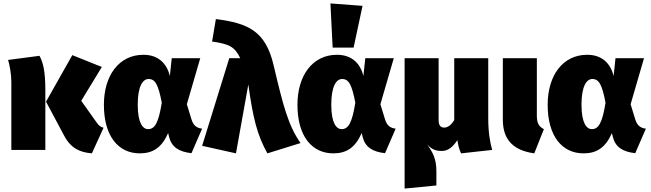

<svg xmlns="http://www.w3.org/2000/svg" viewBox="-20 -873 3791 1118"><path d="M573 -483 401 -552 248 -281 353 -84C393 -8 446 14 515 20L583 -129C565 -134 555 -142 544 -158L453 -286ZM210 -548 27 -524C36 -495 46 -442 46 -397V0H244V-349C244 -459 231 -509 210 -548Z M815 -554C672 -554 585 -432 585 -263C585 -79 670 20 794 20C871 20 922 -14 959 -98L965 -74C980 -16 1023 11 1095 19L1157 -124C1127 -127 1106 -141 1095 -178L1068 -266L1146 -534H980L969 -430C952 -502 903 -554 815 -554ZM845 -413C885 -413 902 -378 922 -275C903 -156 881 -121 842 -121C813 -121 782 -154 782 -263C782 -370 811 -413 845 -413Z M1237 -762 1215 -631C1316 -617 1347 -600 1379 -534H1315L1157 -24L1354 20L1426 -381C1453 -186 1477 -88 1537 20L1730 -40C1659 -142 1630 -252 1573 -494C1526 -694 1423 -738 1237 -762Z M1904 -853 1917 -596H2039L2091 -839ZM1942 -554C1799 -554 1712 -432 1712 -263C1712 -79 1797 20 1921 20C1998 20 2049 -14 2086 -98L2092 -74C2107 -16 2150 11 2222 19L2284 -124C2254 -127 2233 -141 2222 -178L2195 -266L2273 -534H2107L2096 -430C2079 -502 2030 -554 1942 -554ZM1972 -413C2012 -413 2029 -378 2049 -275C2030 -156 2008 -121 1969 -121C1940 -121 1909 -154 1909 -263C1909 -370 1938 -413 1972 -413Z M2846 0C2834 -41 2823 -102 2823 -184V-534H2625V-174C2607 -143 2585 -130 2567 -130C2549 -130 2534 -139 2534 -173V-534H2336V225L2521 207V123C2521 49 2498 13 2468 -32C2494 -1 2522 6 2552 6C2586 6 2615 -13 2643 -57C2649 -23 2653 -4 2665 20Z M3106 -534H2908V-176C2908 -52 2977 4 3091 20L3147 -121C3116 -137 3106 -157 3106 -202Z M3399 -554C3256 -554 3169 -432 3169 -263C3169 -79 3254 20 3378 20C3455 20 3506 -14 3543 -98L3549 -74C3564 -16 3607 11 3679 19L3741 -124C3711 -127 3690 -141 3679 -178L3652 -266L3730 -534H3564L3553 -430C3536 -502 3487 -554 3399 -554ZM3429 -413C3469 -413 3486 -378 3506 -275C3487 -156 3465 -121 3426 -121C3397 -121 3366 -154 3366 -263C3366 -370 3395 -413 3429 -413Z"/></svg>

Font: Fira Sans Heavy
Style: Regular
Weight: 900
Designer: bBox Type GmbH & Carrois Corporate GbR & Edenspiekermann AG
Foundry: bBox Type GmbH & Carrois Corporate GbR & Edenspiekermann AG
Version: Version 4.300;PS 004.300;hotconv 1.0.88;makeotf.lib2.5.64775